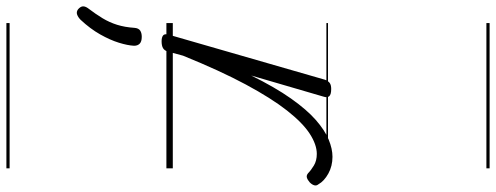

<svg xmlns="http://www.w3.org/2000/svg" viewBox="-547 -555 1550 600"><g transform="rotate(90 228.0 -255.0)"><path d="M57 15Q45 15 39 10.5Q33 6 36 -6L177 -495Q181 -506 187.5 -510.5Q194 -515 206 -515Q223 -515 228.5 -509Q234 -503 230 -491L164 -265Q201 -340 236 -389.5Q271 -439 303 -467Q335 -495 364 -507Q393 -519 418 -519Q447 -519 470.5 -506Q494 -493 504 -475Q509 -469 507 -462Q505 -455 498 -448Q490 -441 483 -439Q476 -437 469 -443Q460 -452 445 -461Q430 -470 409 -470Q380 -470 346 -448Q312 -426 273.5 -377Q235 -328 192 -248Q149 -168 102 -52L89 -4Q86 6 78.5 10.5Q71 15 57 15ZM-43 276Q-51 269 -52 262Q-53 255 -47 246Q-28 221 -15 199.5Q-2 178 5.5 154Q13 130 15 100Q16 87 23.5 82Q31 77 43 77Q58 77 64.5 83.5Q71 90 71 101Q70 121 61.5 148.5Q53 176 35.5 207Q18 238 -10 268Q-18 276 -26.5 279Q-35 282 -43 276ZM0 490H454V500H0ZM0 -20H454V0H0ZM0 -505H454V-500H0ZM0 -1010H454V-1000H0Z"/></g></svg>

Font: Playwrite AU QLD Guides
Style: Regular
Weight: 400
Designer: Veronika Burian, José Scaglione
Foundry: TypeTogether
Version: Version 1.003